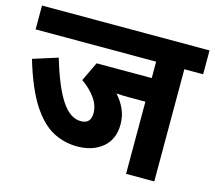

<svg xmlns="http://www.w3.org/2000/svg" viewBox="-92 -735 950 848"><g transform="rotate(15 383.0 -311.0)"><path d="M680 -513V0H551V-330H474Q458 -330 444 -330.5Q430 -331 418 -332Q443 -305 457 -273Q471 -241 471 -205Q471 -136 426 -98.5Q381 -61 310 -61Q250 -61 198 -89Q146 -117 101 -186.5Q56 -256 18 -383L131 -419Q168 -294 208 -233.5Q248 -173 297 -173Q343 -173 343 -221Q343 -257 319.5 -290Q296 -323 257 -350L299 -438H551V-513H0V-622H766V-513Z"/></g></svg>

Font: Noto Sans SemiCondensed
Style: Bold Italic
Weight: 700
Width: 4
Italic angle: -12°
Designer: Monotype Design Team
Foundry: Monotype Imaging Inc.
Version: Version 2.013; ttfautohint (v1.8.4.7-5d5b)